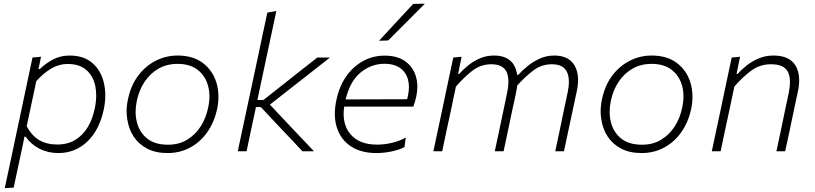

<svg xmlns="http://www.w3.org/2000/svg" viewBox="-20 -798 4300 1013"><path d="M5 194.5Q17 138.5 28.5 85.5Q39.5 32.5 52.5 -28L104 -270.5Q113.5 -316 125.8 -373.8Q138 -431.5 151.5 -494.5L196.5 -498.5L183 -433.5H190Q217 -460.5 257.2 -482.8Q297.5 -505 347 -505Q422.5 -505 467.8 -465.2Q513 -425.5 528 -361Q535.5 -329 535.5 -294.5Q535.5 -259 527.5 -221Q505 -113 441.5 -51.8Q378 9.5 287 9.5Q233 9.5 188 -13.5Q143 -36.5 115.5 -77H109L99 -27Q86 32.5 75 84.5Q64 136 52 192ZM281.5 -35.5Q338 -35.5 378.2 -60.5Q418.5 -85.5 443.8 -128.5Q469 -171.5 480 -226Q487.5 -262 487.5 -294.5Q487.5 -320 483 -343.5Q472 -396.5 435.8 -428.5Q399.5 -460.5 336 -460.5Q292 -460.5 251 -436.8Q210 -413 171.5 -370L121 -132.5Q147.5 -81.5 187.2 -58.5Q227 -35.5 281.5 -35.5Z M864 9.5Q801 9.5 756.2 -14Q711.5 -37.5 685.2 -77.5Q659 -117.5 651.5 -168.5Q648 -189 648 -210.5Q648 -241.5 655 -273.5Q670 -347 709 -398.8Q748 -450.5 802.2 -477.8Q856.5 -505 917 -505Q998.5 -505 1050.5 -465.5Q1102.5 -426 1122 -361.5Q1132.5 -326 1132.5 -287Q1132.5 -255.5 1125.5 -222Q1110.5 -153.5 1074 -101.2Q1037.5 -49 983.8 -19.8Q930 9.5 864 9.5ZM866.5 -34.5Q924 -34.5 967.2 -60.8Q1010.5 -87 1038.8 -131Q1067 -175 1078 -229.5Q1085 -261 1085 -289.5Q1085 -319.5 1077.5 -346Q1063 -398.5 1022.5 -429.8Q982 -461 916.5 -461Q860 -461 815.8 -435.5Q771.5 -410 742.5 -366Q713.5 -322 702 -266.5Q695.5 -236.5 695.5 -208.5Q695.5 -179 702.5 -152.5Q716 -99.5 756.5 -67Q797 -34.5 866.5 -34.5Z M1234.5 0Q1246.5 -55.5 1257.5 -108Q1268.5 -160 1281.5 -220L1340 -494Q1353.5 -557.5 1366 -617Q1378.5 -676.5 1390.5 -731.5L1438 -740Q1425 -678.5 1412.2 -618.5Q1399.5 -558.5 1385.5 -494L1338 -270.5H1370L1469.5 -349Q1515.5 -385.5 1561.8 -422Q1608 -458.5 1654 -494.5H1721Q1666 -451.5 1611.5 -408.5L1501.5 -322.5L1404 -246L1474 -171.5Q1514.5 -128.5 1555.2 -85.5Q1596 -42.5 1636.5 0H1575.5Q1541.5 -36 1508 -72Q1474 -107.5 1440 -143.5L1356.5 -233H1330L1327 -216.5Q1314 -156.5 1303.2 -105.8Q1292.5 -55 1281 0Z M1965 9.5Q1885 9.5 1831.5 -25.8Q1778 -61 1757.5 -124.5Q1746.5 -158 1746.5 -197.5Q1746.5 -232 1755 -271Q1770 -342.5 1806.5 -394.8Q1843 -447 1895.2 -475.8Q1947.5 -504.5 2009.5 -504.5Q2076.5 -504.5 2117.8 -474.8Q2159 -445 2174 -396Q2182 -369.5 2182 -340Q2182 -315 2176 -287.5Q2173.5 -275.5 2169 -261Q2164.5 -246.5 2161 -235.5H1796Q1793 -215.5 1793 -197.5Q1793 -132 1829.5 -89.5Q1875.5 -35 1969.5 -35Q2008.5 -35 2048.8 -44.5Q2089 -54 2121 -72.5L2114 -22.5Q2096.5 -11 2054 -0.8Q2011.5 9.5 1965 9.5ZM2008.5 -461.5Q1939.5 -461.5 1883.2 -416Q1827 -370.5 1803.5 -273.5L2128 -274.5Q2130.5 -284.5 2132.5 -293.5Q2137.5 -317.5 2137.5 -339Q2137.5 -384 2115 -415.5Q2081.5 -461.5 2008.5 -461.5ZM1980 -583Q2026 -633 2070.5 -681Q2115 -729 2160 -777.5L2221.5 -778.5Q2172.5 -729 2124 -680.5L2028 -584.5Z M2266.5 0Q2278.5 -56 2289.5 -108Q2300.5 -160 2313.5 -220.5L2324 -270.5Q2333.5 -316 2345.8 -373.8Q2358 -431.5 2371.5 -494.5L2415.5 -498.5L2397 -408H2403Q2419.5 -427.5 2446.8 -450.2Q2474 -473 2509.2 -489Q2544.5 -505 2586 -505Q2693.5 -505 2708.5 -403.5H2715Q2734 -425 2762.5 -448.5Q2791 -472 2827 -488.5Q2863 -505 2904.5 -505Q2979 -505 3010.5 -454Q3030 -422.5 3030 -376Q3030 -347 3022 -311.5Q3017.5 -290.5 3013 -270Q3008.5 -249 3002.5 -220.5Q2989 -159 2978.5 -108Q2967.5 -56.5 2955.5 0H2909.5Q2921.5 -56.5 2932.5 -108Q2943 -159.5 2955.5 -219L2974.5 -308Q2981.5 -340.5 2981.5 -366Q2981.5 -398.5 2970.5 -420Q2951 -459 2891.5 -459Q2837 -459 2793.5 -426Q2750 -393 2709 -347Q2707 -330.5 2703 -311.5Q2698.5 -290.5 2694.5 -270Q2690 -249 2683.5 -220.5Q2671 -160 2660 -108Q2649 -56 2637 0H2590.5Q2602.5 -56.5 2613.5 -108Q2624 -159.5 2637 -219L2655.5 -308Q2662.5 -341 2662.5 -366.5Q2662.5 -398.5 2652 -420Q2632.5 -459 2572.5 -459Q2516.5 -459 2472.2 -424.8Q2428 -390.5 2385.5 -341.5L2360 -220Q2347 -159.5 2335.8 -107.8Q2324.5 -56 2313 0Z M3365 9.5Q3302 9.5 3257.2 -14Q3212.5 -37.5 3186.2 -77.5Q3160 -117.5 3152.5 -168.5Q3149 -189 3149 -210.5Q3149 -241.5 3156 -273.5Q3171 -347 3210 -398.8Q3249 -450.5 3303.2 -477.8Q3357.5 -505 3418 -505Q3499.5 -505 3551.5 -465.5Q3603.5 -426 3623 -361.5Q3633.5 -326 3633.5 -287Q3633.5 -255.5 3626.5 -222Q3611.5 -153.5 3575 -101.2Q3538.5 -49 3484.8 -19.8Q3431 9.5 3365 9.5ZM3367.5 -34.5Q3425 -34.5 3468.2 -60.8Q3511.5 -87 3539.8 -131Q3568 -175 3579 -229.5Q3586 -261 3586 -289.5Q3586 -319.5 3578.5 -346Q3564 -398.5 3523.5 -429.8Q3483 -461 3417.5 -461Q3361 -461 3316.8 -435.5Q3272.5 -410 3243.5 -366Q3214.5 -322 3203 -266.5Q3196.5 -236.5 3196.5 -208.5Q3196.5 -179 3203.5 -152.5Q3217 -99.5 3257.5 -67Q3298 -34.5 3367.5 -34.5Z M3735.5 0Q3747.5 -56 3758.5 -108Q3769.5 -160 3782.5 -220.5L3793 -270.5Q3802.5 -316 3814.8 -373.8Q3827 -431.5 3840.5 -494.5L3884.5 -498.5L3866 -408H3872Q3888.5 -427.5 3916.5 -450.2Q3944.5 -473 3981 -489Q4017.5 -505 4060.5 -505Q4143.5 -505 4176 -454Q4196.5 -422 4196.5 -374Q4196.5 -345.5 4189 -311.5Q4184.5 -290.5 4180 -270Q4175.5 -249 4169.5 -220.5Q4157 -160 4146 -108Q4134.5 -56 4122.5 0H4076.5Q4088.5 -56.5 4099.5 -108Q4110 -159.5 4122.5 -219L4141.5 -308Q4148 -339.5 4148 -364.5Q4148 -398 4136.5 -420Q4115.5 -459 4047.5 -459Q3989 -459 3943 -424.8Q3897 -390.5 3854.5 -341.5L3829 -220Q3816 -159.5 3804.8 -107.8Q3793.5 -56 3782 0Z"/></svg>

Font: Heraclito ExtraLight
Style: Italic
Weight: 200
Italic angle: -12°
Designer: Kostas Bartsokas (font) & Cristiano Sobral (main changes)
Foundry: Kostas Bartsokas (font) & Cristiano Sobral (main changes)
Version: Version 1.00;July 8, 2020;FontCreator 13.0.0.2655 64-bit